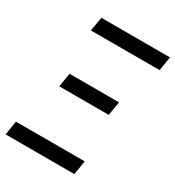

<svg xmlns="http://www.w3.org/2000/svg" viewBox="-179 -841 866 948"><g transform="rotate(30 254.5 -367.5)"><path d="M498 -655H106L120 -735H511ZM391 -338H109L122 -417H404ZM-2 0 11 -80H403L390 0Z"/></g></svg>

Font: Iosevka Curly Medium Oblique
Style: Regular
Weight: 500
Italic angle: -9°
Monospace: yes
Designer: Belleve Invis
Foundry: Belleve Invis
Version: Version 11.1.0; ttfautohint (v1.8.3)